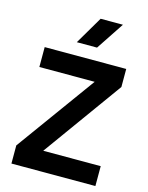

<svg xmlns="http://www.w3.org/2000/svg" viewBox="-136 -1026 858 1110"><g transform="rotate(15 292.5 -471.0)"><path d="M43.5 0V-108.5L386 -581H55V-700H543V-592L202 -119H546V0ZM227 -775.5 325 -942H458.5L348 -775.5Z"/></g></svg>

Font: Geologica EX Med
Style: Regular
Weight: 500
Designer: Sindre Bremnes, Frode Helland
Foundry: Monokrom Skriftforlag AS
Version: Version 1.010;gftools[0.9.28]